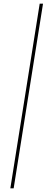

<svg xmlns="http://www.w3.org/2000/svg" viewBox="-20 -810 283 1040"><path d="M213 -790 54 210H36L195 -790Z"/></svg>

Font: Georama Extended Thin
Style: Italic
Weight: 100
Width: 7
Italic angle: -9°
Designer: Jean-Baptiste Levee
Foundry: Production Type
Version: Version 1.000